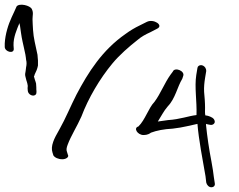

<svg xmlns="http://www.w3.org/2000/svg" viewBox="-88 -697 1008 809"><path d="M-68 -499C-67 -478 -29 -469 -30 -491L-31 -506C-32 -540 -17 -573 -6 -600C-6 -597 -5 -593 -4 -590C-1 -570 2 -544 7 -522L13 -495L19 -467C20 -458 22 -451 22 -445C25 -434 24 -423 22 -414L20 -398C18 -389 17 -382 19 -375L23 -359C25 -354 26 -349 27 -346C28 -343 28 -339 29 -335C28 -330 28 -322 29 -315C30 -299 51 -288 62 -298C69 -305 64 -318 65 -329L64 -345C63 -350 61 -355 59 -361L55 -375C55 -376 58 -379 58 -383C65 -397 69 -406 72 -421V-442C71 -449 71 -457 70 -466L64 -494C62 -504 60 -513 58 -522C51 -553 50 -589 49 -616C49 -633 54 -643 46 -659C39 -674 -6 -685 -18 -670C-24 -655 -32 -640 -39 -624C-53 -594 -66 -553 -68 -514ZM133 -55 137 -42C143 -33 157 -26 175 -26C191 -26 204 -36 198 -45L194 -58C191 -65 192 -74 197 -87C211 -125 237 -165 255 -206C284 -283 332 -365 386 -430C416 -466 455 -500 492 -529C507 -542 525 -552 545 -561L574 -576C603 -590 560 -619 531 -605L501 -590C480 -580 460 -568 441 -554C343 -486 284 -393 234 -298C210 -251 188 -197 163 -153C151 -132 141 -114 136 -99C130 -82 129 -67 133 -55ZM495 -164C473 -158 491 -128 517 -128C533 -128 543 -134 548 -138C572 -147 602 -153 640 -155C685 -160 718 -170 744 -175C749 -110 766 -23 778 46L781 72C783 82 792 92 802 92C813 92 819 85 817 75L813 49C811 32 808 10 803 -16C793 -67 785 -122 780 -171C781 -172 780 -174 780 -175C783 -174 785 -174 787 -173L798 -171C808 -169 817 -176 817 -184C816 -200 800 -205 788 -209L777 -211C775 -222 776 -232 776 -243C776 -266 774 -289 772 -310C771 -330 773 -349 776 -368L781 -398C781 -403 780 -407 777 -412C766 -428 746 -424 744 -411L739 -381C731 -330 742 -271 740 -213L739 -212C709 -209 670 -194 620 -191L577 -185C593 -210 601 -228 619 -249C651 -282 659 -331 680 -365L684 -377C692 -398 648 -416 640 -395L631 -383C605 -347 589 -303 563 -268C537 -241 524 -192 495 -164Z"/></svg>

Font: Stray Cat
Style: SuExtOpObl
Weight: 400
Version: Version 1.0